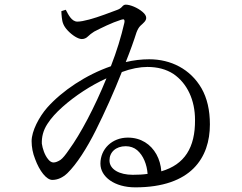

<svg xmlns="http://www.w3.org/2000/svg" viewBox="-20 -779 1040 826"><path d="M551 -27C574 -27 595 -28 615 -31C612 -71 597 -110 570 -133C557 -144 540 -150 521 -150C478 -150 451 -124 451 -89C451 -50 494 -27 551 -27ZM277 -135C326 -202 387 -317 438 -442C370 -411 303 -367 249 -319C222 -295 200 -271 184 -246C165 -217 159 -188 160 -161C163 -140 172 -112 187 -94C194 -85 202 -80 210 -80C219 -80 229 -84 240 -91C250 -98 262 -113 277 -135ZM244 -731 263 -737C274 -716 288 -686 313 -686C338 -686 385 -700 429 -716C451 -724 469 -731 483 -736C492 -739 500 -744 505 -750C510 -756 515 -759 521 -759C540 -759 572 -746 593 -728C604 -719 609 -710 609 -702C609 -689 597 -680 584 -668C577 -661 572 -652 567 -639C556 -604 541 -562 521 -512C555 -520 589 -524 622 -524C715 -524 799 -482 847 -399C871 -357 883 -305 883 -244C883 -172 863 -105 813 -55C763 -5 682 27 562 27C473 27 412 -18 412 -75C412 -138 462 -187 530 -187C587 -187 629 -158 653 -115C665 -93 672 -69 674 -42C774 -71 820 -144 819 -263C819 -348 786 -420 726 -461C695 -481 658 -491 614 -491C582 -491 544 -484 504 -469C471 -385 430 -294 392 -218C354 -142 310 -73 270 -34C250 -15 228 -5 205 -5C180 -5 150 -43 131 -95C121 -120 116 -146 116 -172C116 -215 148 -276 183 -316C248 -389 350 -457 457 -494C482 -558 501 -620 515 -681C517 -691 515 -696 510 -696C509 -696 505 -695 501 -694C460 -681 416 -659 385 -643C374 -636 365 -629 358 -622C351 -615 342 -611 332 -611C316 -611 291 -627 272 -647C253 -667 248 -683 246 -703C245 -713 244 -722 244 -731Z"/></svg>

Font: CJK Symbols
Style: Regular
Weight: 400
Designer: Ryoko NISHIZUKA 西塚涼子 (kana & ideographs); Frank Grießhammer (serif-style Latin); Paul D. Hunt (sans serif–style Latin); 
Foundry: Unicode
Version: Version 2.000;hotconv 1.1.0;makeotfexe 2.6.0